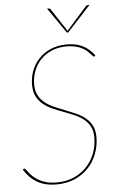

<svg xmlns="http://www.w3.org/2000/svg" viewBox="-60 -942 611 992"><g transform="rotate(-5 245.0 -446.5)"><path d="M25 0ZM448 -636Q446.5 -633 443 -633Q440 -633 435.8 -637.8Q431.5 -642.5 425 -649.8Q418.5 -657 408.8 -665.5Q399 -674 384.8 -681.2Q370.5 -688.5 351 -693.2Q331.5 -698 306 -698Q263 -698 229 -683.5Q195 -669 171.2 -644.2Q147.5 -619.5 134.8 -586.5Q122 -553.5 122 -517Q122 -482.5 134.8 -459.2Q147.5 -436 168.5 -419.8Q189.5 -403.5 216 -392Q242.5 -380.5 270.5 -369.8Q298.5 -359 325 -347.2Q351.5 -335.5 372.5 -318.8Q393.5 -302 406.2 -277.8Q419 -253.5 419 -218Q419 -172 403.2 -131Q387.5 -90 358.2 -59.2Q329 -28.5 287.2 -10.2Q245.5 8 194 8Q161.5 8 136.5 1.8Q111.5 -4.5 91.5 -16.2Q71.5 -28 55.2 -44.8Q39 -61.5 25 -83L28 -85Q29.5 -86.5 30.5 -87.2Q31.5 -88 34 -88Q37 -88 41.5 -81.8Q46 -75.5 53.8 -65.8Q61.5 -56 73.2 -45Q85 -34 102 -24.2Q119 -14.5 141.8 -8.2Q164.5 -2 195 -2Q243.5 -2 283 -19.2Q322.5 -36.5 350.2 -65.8Q378 -95 393 -134.2Q408 -173.5 408 -218Q408 -252 395.2 -275Q382.5 -298 361.5 -314Q340.5 -330 314 -341.2Q287.5 -352.5 259.5 -362.8Q231.5 -373 205 -384.8Q178.5 -396.5 157.5 -413.5Q136.5 -430.5 123.8 -455.2Q111 -480 111 -516Q111 -554 124.2 -588.8Q137.5 -623.5 162.8 -650Q188 -676.5 224.5 -692.2Q261 -708 308 -708Q354.5 -708 388.8 -691.5Q423 -675 450 -639ZM222.5 -901H231.5Q233.5 -901 236 -900.2Q238.5 -899.5 240 -897L317 -780L318.5 -777.5L320.5 -780L424 -897Q426.5 -899.5 429 -900.2Q431.5 -901 434 -901H443L321 -769H314Z"/></g></svg>

Font: Lato Hairline
Style: Italic
Weight: 100
Italic angle: -7°
Designer: Lukasz Dziedzic
Foundry: tyPoland Lukasz Dziedzic
Version: Version 2.007; 2014-02-27